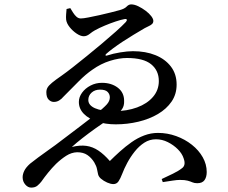

<svg xmlns="http://www.w3.org/2000/svg" viewBox="-20 -797 1040 874"><path d="M122 57Q107 57 95 43Q83 29 83 10Q83 -4 90.5 -19.5Q98 -35 117 -52Q131 -63 153.5 -80Q176 -97 204 -116.5Q232 -136 259 -157Q304 -191 341.5 -219.5Q379 -248 415 -276Q452 -306 466 -321.5Q480 -337 480 -354Q480 -368 470 -378.5Q460 -389 435 -389Q412 -389 397 -375.5Q382 -362 382 -342Q382 -318 412 -304.5Q442 -291 500 -291Q558 -291 604 -308Q650 -325 676.5 -356Q703 -387 703 -428Q703 -476 668 -504.5Q633 -533 558 -533Q522 -533 480.5 -520Q439 -507 401 -480Q370 -459 337.5 -426Q305 -393 269 -357Q260 -346 249 -339.5Q238 -333 225 -333Q212 -333 201.5 -343.5Q191 -354 191 -377Q191 -389 196.5 -398.5Q202 -408 217 -420.5Q232 -433 261 -453Q281 -467 311 -490.5Q341 -514 376 -542.5Q411 -571 445 -599.5Q479 -628 507.5 -653.5Q536 -679 553 -697Q559 -704 557 -708Q555 -712 546 -710Q530 -707 506 -699Q482 -691 457 -680.5Q432 -670 412 -659Q401 -653 388 -642.5Q375 -632 361 -632Q347 -632 329 -644Q311 -656 297 -673.5Q283 -691 281 -708Q280 -719 281 -732Q282 -745 283 -756L300 -760Q306 -750 313 -739Q320 -728 328.5 -720.5Q337 -713 348 -713Q359 -713 382 -717.5Q405 -722 432.5 -728Q460 -734 485 -740.5Q510 -747 525 -751Q547 -757 556.5 -767Q566 -777 577 -777Q592 -777 609.5 -768.5Q627 -760 643 -748Q659 -736 668.5 -723.5Q678 -711 678 -702Q678 -693 672 -687.5Q666 -682 657 -678Q648 -674 639 -669Q615 -655 588.5 -639Q562 -623 538.5 -607.5Q515 -592 495.5 -577.5Q476 -563 465 -553Q459 -548 460.5 -545Q462 -542 470 -545Q494 -553 527 -558.5Q560 -564 585 -564Q643 -564 687.5 -546Q732 -528 758 -494Q784 -460 784 -412Q784 -368 761 -334.5Q738 -301 699 -278Q660 -255 610 -243Q560 -231 507 -231Q460 -231 422 -243.5Q384 -256 361.5 -279Q339 -302 339 -333Q339 -355 353.5 -375Q368 -395 392 -407.5Q416 -420 444 -420Q487 -420 516 -398Q545 -376 545 -338Q546 -316 536 -301Q526 -286 511 -276Q496 -266 479 -256Q446 -235 414.5 -212.5Q383 -190 355.5 -168.5Q328 -147 307 -128Q344 -137 373 -133Q402 -129 428 -111.5Q454 -94 480 -64Q501 -85 526 -107.5Q551 -130 578.5 -149.5Q606 -169 636.5 -180.5Q667 -192 699 -192Q742 -192 782 -177.5Q822 -163 853.5 -138Q885 -113 903 -81Q921 -49 921 -14Q921 9 911 23Q901 37 878 37Q865 37 856 33Q847 29 834.5 25.5Q822 22 799 22Q786 22 766.5 25Q747 28 721 32L716 18Q742 6 767.5 -6.5Q793 -19 808 -31Q817 -37 819.5 -48Q822 -59 816 -76Q809 -98 789.5 -117.5Q770 -137 744 -150Q718 -163 690 -163Q661 -163 637 -147.5Q613 -132 593.5 -107.5Q574 -83 559.5 -56Q545 -29 536 -5Q528 16 519.5 28.5Q511 41 496 41Q484 41 468 34Q452 27 439 16Q429 7 426.5 -3.5Q424 -14 421.5 -27.5Q419 -41 409 -58Q396 -79 377.5 -91.5Q359 -104 331 -104Q305 -103 281.5 -88Q258 -73 235 -51Q216 -32 199 -11Q182 10 168 30Q161 39 150.5 48Q140 57 122 57Z"/></svg>

Font: Noto Serif SC ExtraLight SemiBold
Style: Regular
Weight: 600
Version: Version 2.002-H1;hotconv 1.1.0;makeotfexe 2.6.0